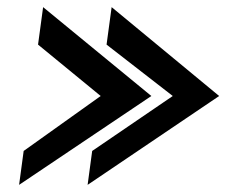

<svg xmlns="http://www.w3.org/2000/svg" viewBox="-20 -551 634 538"><path d="M33.5 -33 404.1 -282 100.8 -531 86.6 -426 262.1 -282 46.3 -128ZM225.5 -33 594.1 -282 292.8 -531 278.6 -426 464.1 -282 238.3 -128Z"/></svg>

Font: Charger
Style: ExBdIt
Weight: 400
Designer: Jasper
Foundry: Cannot Into Space Fonts
Version: Version 0.99